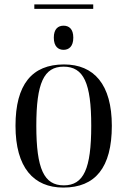

<svg xmlns="http://www.w3.org/2000/svg" viewBox="-20 -837 575 867"><path d="M135 -797H401V-817H135ZM267 -612C291 -612 311 -627 311 -667C311 -707 291 -721 267 -721C243 -721 223 -707 223 -667C223 -627 243 -612 267 -612ZM266 10C410 10 485 -80 485 -269C485 -455 405 -546 269 -546C124 -546 50 -455 50 -269C50 -80 132 10 266 10ZM268 0C179 0 144 -74 144 -269C144 -462 178 -536 267 -536C358 -536 392 -462 392 -269C392 -75 358 0 268 0Z"/></svg>

Font: Noto Serif Display SemiCondensed
Style: Regular
Weight: 400
Width: 4
Designer: Monotype Design Team
Foundry: Monotype Imaging Inc.
Version: Version 2.009